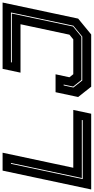

<svg xmlns="http://www.w3.org/2000/svg" viewBox="364 -1108 740 1517"><g transform="rotate(-90 734.5 -350.0)"><path d="M-4.5 0 144.5 -700H286L167 -141.5H624L594 0ZM77.5 -67H543L544.5 -74H86L205 -634H198ZM807.5 0 726 -103 764 -281.5H905.5L882 -172L906 -141.5H1181.5L1218.5 -172L1301 -558.5H918.5L948.5 -700H1472.5L1345.5 -103L1220 0ZM856.5 -70.5H1203.5L1289.5 -141L1394 -634H1000.5L999 -627H1385.5L1283 -143.5L1202.5 -77.5H860.5L808.5 -142.5L824.5 -217.5H817.5L801 -140.5Z"/></g></svg>

Font: Tourney Expanded ExtraBold
Style: Italic
Weight: 800
Width: 7
Italic angle: -12°
Designer: Tyler Finck
Foundry: Etcetera Type Co
Version: Version 1.010; ttfautohint (v1.8.3)